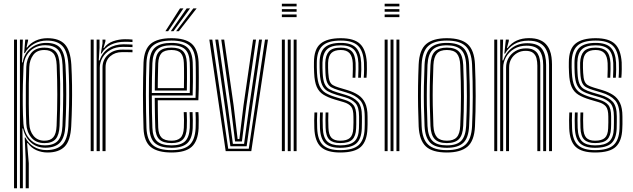

<svg xmlns="http://www.w3.org/2000/svg" viewBox="-20 -813 3405 1033"><path d="M118.2 200V46.2L113 -73H116.5Q131.5 -42.5 161.4 -24Q191.2 -5.5 230 -5.5Q285 -5.5 314.4 -34Q343.8 -62.5 347.8 -135.2Q350.2 -187 351.4 -241.8Q352.5 -296.5 351.8 -352.5Q351 -408.5 348 -463.8Q344 -535.2 316.2 -565Q288.5 -594.8 231.8 -594.8Q194.5 -594.8 162.9 -577Q131.2 -559.2 113.5 -527H109.8L115.8 -600H131.2L131 -594L122.5 -557.5H126Q142.5 -580.5 171.4 -594Q200.2 -607.5 235 -607.5Q298.2 -607.5 328.6 -574.8Q359 -542 363.8 -465.2Q366.8 -409.5 367.5 -355.8Q368.2 -302 367.2 -247.5Q366.2 -193 363.2 -134.2Q359.2 -56.2 327.9 -24.4Q296.5 7.5 235.8 7.5Q204 7.5 175.9 -4.9Q147.8 -17.2 129.8 -43H125.8L134.8 65.5V200ZM55.5 200V-600H71.5V200ZM87.2 200V-600H103L98.5 -477H102.2Q110 -526.2 145.8 -554.2Q181.5 -582.2 229 -582.2Q281.8 -582.2 305.1 -554.1Q328.5 -526 332.2 -463.8Q335 -411.5 336 -359.1Q337 -306.8 336 -251.6Q335 -196.5 331.8 -135.5Q328.8 -74.8 303.8 -46.8Q278.8 -18.8 225 -18.2Q177 -17.8 145.1 -47.4Q113.2 -77 104 -122H100.5L103 26.5V200ZM221 -31Q268.5 -31 291 -55.2Q313.5 -79.5 316 -135.2Q319.8 -223 320 -301.1Q320.2 -379.2 316.5 -463Q314 -523.8 290.8 -546.8Q267.5 -569.8 223 -569.8Q190.5 -569.8 164.8 -555.4Q139 -541 123.5 -514.9Q108 -488.8 106.5 -453.8Q104.5 -412.2 103.2 -357.8Q102 -303.2 102.5 -247.6Q103 -192 106 -147.2Q108.2 -117.5 121.9 -90.9Q135.5 -64.2 160.4 -47.6Q185.2 -31 221 -31ZM219.2 -43Q173.5 -43 148.6 -72.9Q123.8 -102.8 121.5 -147.2Q119.5 -191.5 118.9 -244.9Q118.2 -298.2 119 -352.8Q119.8 -407.2 121.5 -453.5Q123.2 -495.8 146.8 -526.2Q170.2 -556.8 218.8 -556.8Q259 -556.8 278.9 -536Q298.8 -515.2 300.8 -463.2Q303 -413 303.8 -361.4Q304.5 -309.8 303.6 -254.2Q302.8 -198.8 300.5 -136Q298.5 -87 279.5 -65Q260.5 -43 219.2 -43ZM219 -56Q251.5 -56 267.1 -74.8Q282.8 -93.5 284.5 -136.2Q288.2 -224.2 288.2 -303.4Q288.2 -382.5 285 -463Q283 -507.8 267.1 -525.9Q251.2 -544 218.5 -544Q178.2 -544 158.8 -517.1Q139.2 -490.2 137.5 -452.8Q135.8 -416 135 -362.9Q134.2 -309.8 134.8 -252.8Q135.2 -195.8 137.5 -147.5Q139.2 -108 160.5 -82Q181.8 -56 219 -56Z M499.8 0V-600H515.5V-556L511.5 -488.2H516Q530.2 -530.5 564.1 -552.6Q598 -574.8 645.2 -574.8Q657.8 -574.8 671.6 -574.1Q685.5 -573.5 692.8 -573V-559.5Q683.2 -560 668.1 -560.4Q653 -560.8 641.2 -560.8Q602.2 -560.8 574.2 -544.6Q546.2 -528.5 531.5 -503Q516.8 -477.5 516.8 -449V0ZM468 0V-600H484V0ZM531.5 0V-450Q531.5 -491.5 561.4 -518.8Q591.2 -546 636 -546Q650.8 -546 665.8 -545.9Q680.8 -545.8 692.8 -545.2V-531.8Q681 -532.2 665.9 -532.4Q650.8 -532.5 636 -532.5Q599.5 -532.5 573.8 -510.9Q548 -489.2 548 -451V0ZM522.5 -524.5 531.5 -579.5V-600H547.2V-590.5L536.8 -554.8H539.8Q557.5 -580.2 588.6 -591.1Q619.8 -602 652.5 -602Q660.8 -602 671.8 -601.6Q682.8 -601.2 692.8 -600.2V-586.8Q684.8 -587.5 674 -587.9Q663.2 -588.2 652 -588.2Q609 -588.2 576.4 -572.4Q543.8 -556.5 526 -524.5Z M903 7.5Q828.8 7.5 792 -21.5Q755.2 -50.5 752.2 -121.8Q750.8 -166.2 750 -212.4Q749.2 -258.5 749.2 -304.5Q749.2 -350.5 750.1 -394.2Q751 -438 752.2 -477Q755.8 -549 792.1 -578.2Q828.5 -607.5 902.2 -607.5Q976.8 -607.5 1011 -577.9Q1045.2 -548.2 1048.5 -478.5Q1049 -471 1049.2 -448.6Q1049.5 -426.2 1049.6 -395.6Q1049.8 -365 1049.2 -332.8Q1048.8 -300.5 1047.2 -273.5H828.8Q829 -247 829.2 -222.8Q829.5 -198.5 830 -175Q830.5 -151.5 831.2 -126.8Q832.8 -89 849.4 -72.5Q866 -56 903 -56Q934.5 -56 950.9 -71.4Q967.2 -86.8 969.2 -126Q970.2 -143.8 970 -167.5Q969.8 -191.2 968.5 -209.8H984.5Q985.8 -188.2 985.8 -164.4Q985.8 -140.5 985 -125.5Q982.8 -81.5 963.6 -62.4Q944.5 -43.2 903 -43.2Q857.8 -43.2 837.5 -62.8Q817.2 -82.2 815.5 -126.2Q814.5 -153.5 813.9 -181Q813.2 -208.5 813 -235.2Q812.8 -262 812.5 -286.5H1032Q1033 -313.5 1033.4 -343.5Q1033.8 -373.5 1033.6 -401.2Q1033.5 -429 1033.2 -449.6Q1033 -470.2 1032.5 -477.8Q1029.8 -540.8 999.5 -567.8Q969.2 -594.8 902.2 -594.8Q836.2 -594.8 803.5 -568Q770.8 -541.2 768 -474.8Q766.5 -440.2 765.8 -397.1Q765 -354 765 -307Q765 -260 765.8 -213.2Q766.5 -166.5 768 -124.8Q770.5 -61.2 801.5 -33.2Q832.5 -5.2 903 -5.2Q968.5 -5.2 999 -32.5Q1029.5 -59.8 1032.5 -123.8Q1033 -134.2 1033.1 -149.5Q1033.2 -164.8 1033 -180.9Q1032.8 -197 1031.8 -209.8H1047.5Q1049 -190.5 1049.1 -164.8Q1049.2 -139 1048.5 -123Q1045 -53.2 1011.1 -22.9Q977.2 7.5 903 7.5ZM903 -17.8Q844.5 -17.8 815.4 -41.5Q786.2 -65.2 783.8 -124.5Q782.5 -161.2 781.8 -205.5Q781 -249.8 781 -296.9Q781 -344 781.6 -389.4Q782.2 -434.8 783.8 -473.8Q786.2 -533.8 815 -558Q843.8 -582.2 902.2 -582.2Q960.8 -582.2 987.5 -557.9Q1014.2 -533.5 1016.8 -477.5Q1017.2 -468.2 1017.6 -440Q1018 -411.8 1017.9 -374.2Q1017.8 -336.8 1016.5 -299.5H796.8Q796.8 -255.5 797.5 -209.6Q798.2 -163.8 799.8 -125.5Q801.8 -73.5 826.5 -52.1Q851.2 -30.8 903 -30.8Q952 -30.8 975.1 -52.2Q998.2 -73.8 1001 -124.8Q1001.8 -140.2 1001.6 -165.1Q1001.5 -190 1000.2 -209.8H1016Q1017.2 -189.5 1017.4 -164.9Q1017.5 -140.2 1016.8 -124.2Q1014 -67.2 987.5 -42.5Q961 -17.8 903 -17.8ZM796.8 -312.5H1001Q1002 -345.8 1002 -379.5Q1002 -413.2 1001.8 -439.6Q1001.5 -466 1001 -476.5Q998.8 -526 975.9 -547.6Q953 -569.2 902.2 -569.2Q849.8 -569.2 825.9 -547.1Q802 -525 799.8 -473Q798.2 -436.5 797.6 -394.4Q797 -352.2 796.8 -312.5ZM812.8 -325.8Q812.8 -344.2 813.1 -369.2Q813.5 -394.2 814 -421.1Q814.5 -448 815.5 -472.2Q817.2 -517.8 837.6 -537.2Q858 -556.8 902.2 -556.8Q944.8 -556.8 964 -538Q983.2 -519.2 985 -476Q985.5 -465.5 985.9 -441.4Q986.2 -417.2 986.1 -386.8Q986 -356.2 985.2 -325.8ZM828.8 -338.8H969.5Q970.2 -368.8 970.2 -396.8Q970.2 -424.8 970 -445.8Q969.8 -466.8 969.2 -475Q967.8 -510.2 953 -527.1Q938.2 -544 902.2 -544Q865 -544 848.9 -526.8Q832.8 -509.5 831.2 -471.8Q830.8 -448.2 830.1 -426.1Q829.5 -404 829.2 -382.5Q829 -361 828.8 -338.8ZM869.8 -645 948.5 -767.8H966.8L884.5 -645ZM927.5 -645 1020 -767.8H1038L942.2 -645ZM898.8 -645 984.2 -767.8H1002.5L913.2 -645Z M1194.2 0 1106.2 -600H1122.2L1207.8 -12.8H1318.5L1405.8 -600H1421.8L1332 0ZM1219.5 -26 1191.2 -231.8 1138.2 -600H1154.2L1206.5 -236.2L1233 -38.8H1293.2L1320.2 -235.2L1373.8 -600H1389.5L1335.5 -230.2L1307 -26ZM1244.8 -51.8 1221.5 -240.8 1170.5 -600H1186.2L1237 -245.5L1258.5 -64.8H1268L1290 -245L1341.5 -600H1357.5L1305.2 -240.8L1281.5 -51.8Z M1496.5 -778.5V-793H1575.8V-778.5ZM1496.5 -720.8V-735.2H1575.8V-720.8ZM1496.5 -749.8V-764H1575.8V-749.8ZM1560 0V-600H1575.8V0ZM1496.5 0V-600H1512.5V0ZM1528.2 0V-600H1544V0Z M1810.2 7.5Q1739 7.5 1706.4 -22.6Q1673.8 -52.8 1671.2 -123Q1670.5 -144.8 1670.5 -166Q1670.5 -187.2 1671.8 -208H1686.8Q1685.5 -188.5 1685.6 -166.6Q1685.8 -144.8 1686.5 -123.5Q1688.8 -59.2 1718.1 -32.2Q1747.5 -5.2 1810.2 -5.2Q1880 -5.2 1909.9 -32.6Q1939.8 -60 1941.8 -121Q1942.2 -136 1942.4 -144.9Q1942.5 -153.8 1942.4 -162.6Q1942.2 -171.5 1942.2 -186.2Q1942.2 -246.8 1917.4 -273.9Q1892.5 -301 1844.2 -315.2L1798.5 -329Q1776.5 -335.5 1762 -343.8Q1747.5 -352 1740 -369.6Q1732.5 -387.2 1731 -421.2Q1730.5 -439 1730 -449.2Q1729.5 -459.5 1730 -475.2Q1731.5 -516 1750 -536.4Q1768.5 -556.8 1813.5 -556.8Q1852.5 -556.8 1871.8 -537.8Q1891 -518.8 1893.2 -474Q1893.8 -464.5 1893.6 -441Q1893.5 -417.5 1892 -394.8H1877Q1878.2 -417.2 1878.4 -440.9Q1878.5 -464.5 1878 -473.5Q1876 -510 1860.5 -527Q1845 -544 1813.5 -544Q1779.5 -544 1763 -528Q1746.5 -512 1745.2 -475Q1744.8 -458.5 1745.1 -447.9Q1745.5 -437.2 1746.2 -421.5Q1747.8 -391.8 1753.5 -376.9Q1759.2 -362 1771.2 -355Q1783.2 -348 1802.8 -342L1848 -328.5Q1882.8 -318 1907.1 -302.1Q1931.5 -286.2 1944.5 -258.9Q1957.5 -231.5 1957.5 -186.2Q1957.5 -171.2 1957.6 -162.2Q1957.8 -153.2 1957.6 -144.5Q1957.5 -135.8 1956.8 -120.8Q1954.8 -54.8 1922.2 -23.6Q1889.8 7.5 1810.2 7.5ZM1810.2 -17.8Q1755.2 -17.8 1729.5 -42Q1703.8 -66.2 1701.5 -124.2Q1700.8 -145 1700.8 -166.6Q1700.8 -188.2 1701.8 -208H1716.8Q1715.8 -188.2 1715.9 -167.1Q1716 -146 1716.8 -124.8Q1718.5 -73 1741 -51.9Q1763.5 -30.8 1810.2 -30.8Q1862 -30.8 1885.9 -51.5Q1909.8 -72.2 1911.2 -122Q1912 -140 1911.9 -153.9Q1911.8 -167.8 1911.8 -186.2Q1911.8 -237 1892.4 -257.9Q1873 -278.8 1836.8 -289.5L1790.2 -303Q1761.8 -311.5 1742.5 -322.6Q1723.2 -333.8 1713 -356.1Q1702.8 -378.5 1700.5 -420.8Q1699.8 -436.8 1699.6 -450Q1699.5 -463.2 1699.5 -475.5Q1699.8 -533 1727.2 -557.6Q1754.8 -582.2 1813.5 -582.2Q1870.8 -582.2 1895.5 -556.1Q1920.2 -530 1923.2 -476Q1924.2 -462.5 1923.9 -438.4Q1923.5 -414.2 1921.8 -394.8H1907Q1908.2 -414 1908.5 -439.9Q1908.8 -465.8 1908.2 -474.2Q1905.8 -525.5 1883 -547.4Q1860.2 -569.2 1813.5 -569.2Q1761.5 -569.2 1738.9 -547Q1716.2 -524.8 1715 -476.2Q1714.5 -458.2 1714.9 -447.6Q1715.2 -437 1716 -421Q1717.5 -383 1726.1 -363Q1734.8 -343 1751.6 -333.4Q1768.5 -323.8 1794.2 -316L1840.5 -302.2Q1883.8 -289.5 1905.5 -265.4Q1927.2 -241.2 1927.2 -186.2Q1927.2 -171 1927.2 -156.4Q1927.2 -141.8 1926.5 -121.5Q1924.5 -66.8 1898.1 -42.2Q1871.8 -17.8 1810.2 -17.8ZM1810.2 -43.2Q1771.2 -43.2 1752.2 -61.6Q1733.2 -80 1731.8 -125.2Q1731.2 -148 1731 -167.4Q1730.8 -186.8 1731.8 -208H1746.8Q1745.8 -186.5 1746 -167.9Q1746.2 -149.2 1747 -125.8Q1748.2 -88.2 1763 -72.1Q1777.8 -56 1810.2 -56Q1846.2 -56 1862.8 -71Q1879.2 -86 1880.8 -122.2Q1882 -144.5 1881.8 -155.2Q1881.5 -166 1881.5 -186.2Q1881.5 -224.2 1868.9 -239.9Q1856.2 -255.5 1829 -263.5L1781.5 -277.5Q1744.2 -288.8 1720.2 -303.6Q1696.2 -318.5 1684.2 -345.6Q1672.2 -372.8 1670.2 -420.5Q1669.2 -440.8 1669.1 -452Q1669 -463.2 1669.2 -477.2Q1669.2 -548.8 1704.8 -578.1Q1740.2 -607.5 1813.5 -607.5Q1884.5 -607.5 1916.8 -577.1Q1949 -546.8 1953.5 -477.2Q1954.2 -465.5 1954 -440.5Q1953.8 -415.5 1951.8 -394.8H1937Q1938.8 -416.5 1938.9 -440.9Q1939 -465.2 1938.2 -476.8Q1934.8 -539 1906 -566.9Q1877.2 -594.8 1813.5 -594.8Q1745 -594.8 1714.8 -566.5Q1684.5 -538.2 1684.5 -475.8Q1684.2 -463.8 1684.4 -451.4Q1684.5 -439 1685.5 -420.8Q1688 -375.2 1699.2 -350.5Q1710.5 -325.8 1732 -313Q1753.5 -300.2 1786 -290.5L1833 -276.5Q1866 -266.8 1881.4 -248.1Q1896.8 -229.5 1896.8 -186.2Q1896.8 -171.5 1896.8 -162.6Q1896.8 -153.8 1896.8 -145.1Q1896.8 -136.5 1896 -121.5Q1894.5 -81.2 1875.4 -62.2Q1856.2 -43.2 1810.2 -43.2Z M2049.5 -778.5V-793H2128.8V-778.5ZM2049.5 -720.8V-735.2H2128.8V-720.8ZM2049.5 -749.8V-764H2128.8V-749.8ZM2113 0V-600H2128.8V0ZM2049.5 0V-600H2065.5V0ZM2081.2 0V-600H2097V0Z M2384.2 7.5Q2306 7.5 2271.1 -25.4Q2236.2 -58.2 2232.5 -133Q2230.2 -186.2 2229.4 -240.2Q2228.5 -294.2 2229.2 -350.5Q2230 -406.8 2232.5 -466.8Q2236.2 -544.8 2273.1 -576.1Q2310 -607.5 2384.2 -607.5Q2460.5 -607.5 2496.2 -575.2Q2532 -543 2535.5 -466.2Q2539.2 -381.5 2539.2 -296.9Q2539.2 -212.2 2535.5 -133Q2531.8 -55 2494.9 -23.8Q2458 7.5 2384.2 7.5ZM2384.2 -5.2Q2452 -5.2 2484.1 -34.6Q2516.2 -64 2519.8 -134Q2523.2 -208 2523.5 -291Q2523.8 -374 2519.8 -465.8Q2516.5 -536.2 2484.2 -565.5Q2452 -594.8 2384.2 -594.8Q2315.8 -594.8 2283.8 -565.2Q2251.8 -535.8 2248.5 -465.8Q2245.8 -404 2244.9 -348.1Q2244 -292.2 2245 -239.5Q2246 -186.8 2248.5 -134Q2251.5 -64.5 2283.5 -34.9Q2315.5 -5.2 2384.2 -5.2ZM2384.2 -17.8Q2322.5 -17.8 2294.9 -45.1Q2267.2 -72.5 2264.2 -134.8Q2261.8 -189.2 2260.8 -242.1Q2259.8 -295 2260.6 -349.8Q2261.5 -404.5 2264.2 -464.8Q2267.2 -529 2295.9 -555.6Q2324.5 -582.2 2384.2 -582.2Q2443.8 -582.2 2472.4 -555.9Q2501 -529.5 2503.8 -465.2Q2506.2 -408.8 2507.1 -354.2Q2508 -299.8 2507.2 -245.4Q2506.5 -191 2503.8 -134.8Q2501 -71 2472.4 -44.4Q2443.8 -17.8 2384.2 -17.8ZM2384.2 -30.8Q2437.2 -30.8 2461.2 -55.1Q2485.2 -79.5 2488 -136Q2491.8 -215.2 2491.9 -293.5Q2492 -371.8 2488 -464Q2485.5 -522.5 2460.2 -545.9Q2435 -569.2 2384.2 -569.2Q2330.8 -569.2 2306.8 -544.6Q2282.8 -520 2280 -463.8Q2277.8 -407 2276.8 -353.9Q2275.8 -300.8 2276.6 -247.1Q2277.5 -193.5 2280 -135.2Q2282.8 -78.2 2307.4 -54.5Q2332 -30.8 2384.2 -30.8ZM2384.2 -43.2Q2339.5 -43.2 2318.9 -64.8Q2298.2 -86.2 2296 -135.2Q2293.5 -192.8 2292.5 -245.6Q2291.5 -298.5 2292.4 -351.9Q2293.2 -405.2 2296 -463.5Q2298.2 -514.5 2319.4 -535.6Q2340.5 -556.8 2384.2 -556.8Q2429 -556.8 2449.5 -535.1Q2470 -513.5 2472.2 -463.2Q2476.2 -369.2 2476 -290.9Q2475.8 -212.5 2472.2 -136.5Q2470 -86 2449.2 -64.6Q2428.5 -43.2 2384.2 -43.2ZM2384.2 -56Q2420.8 -56 2437.6 -74.9Q2454.5 -93.8 2456.2 -137Q2460 -217.8 2460.1 -293.4Q2460.2 -369 2456.2 -462.8Q2454.5 -505.5 2438 -524.8Q2421.5 -544 2384.2 -544Q2347.2 -544 2330.6 -525Q2314 -506 2311.8 -463.2Q2309.2 -404.8 2308.4 -352.1Q2307.5 -299.5 2308.4 -246.9Q2309.2 -194.2 2311.8 -135.8Q2314 -93.8 2330.9 -74.9Q2347.8 -56 2384.2 -56Z M2934 0V-464.8Q2934 -487 2930.2 -509.8Q2926.5 -532.5 2915.1 -551.6Q2903.8 -570.8 2881.4 -582.5Q2859 -594.2 2822 -594.2Q2778.5 -594.2 2746.9 -575.5Q2715.2 -556.8 2697.2 -524.5H2693.5L2701.5 -600H2717.5V-591.8L2707.5 -554.8H2711Q2732 -582.5 2760.9 -595.1Q2789.8 -607.8 2826 -607.8Q2858.8 -607.8 2880.9 -599.2Q2903 -590.8 2916.6 -576.1Q2930.2 -561.5 2937.5 -543.2Q2944.8 -525 2947.2 -505.2Q2949.8 -485.5 2949.8 -467V0ZM2639.2 0V-600H2655.2V0ZM2702.8 0V-450Q2702.8 -477.5 2716.1 -500.9Q2729.5 -524.2 2753.6 -538.5Q2777.8 -552.8 2809.8 -552.8Q2834.8 -552.8 2850 -544.8Q2865.2 -536.8 2873.2 -523.5Q2881.2 -510.2 2884 -493.9Q2886.8 -477.5 2886.8 -460.5V0H2871V-459.8Q2871 -480.8 2866.5 -498.9Q2862 -517 2848.4 -528.2Q2834.8 -539.5 2807.8 -539.5Q2782.8 -539.5 2762.6 -527.9Q2742.5 -516.2 2730.9 -496.2Q2719.2 -476.2 2719.2 -451L2718.5 0ZM2671 0V-600H2686.8L2683.5 -488.2H2687.2Q2702 -531.5 2735.8 -556.1Q2769.5 -580.8 2817.5 -580.5Q2874.5 -580.2 2896.4 -549.5Q2918.2 -518.8 2918.2 -464V0H2902.5V-462.5Q2902.5 -513.2 2882.8 -540.2Q2863 -567.2 2813.2 -567.2Q2774.5 -567.2 2746.2 -550.1Q2718 -533 2702.6 -506.1Q2687.2 -479.2 2687.2 -449.2V0Z M3181.5 7.5Q3110.2 7.5 3077.6 -22.6Q3045 -52.8 3042.5 -123Q3041.8 -144.8 3041.8 -166Q3041.8 -187.2 3043 -208H3058Q3056.8 -188.5 3056.9 -166.6Q3057 -144.8 3057.8 -123.5Q3060 -59.2 3089.4 -32.2Q3118.8 -5.2 3181.5 -5.2Q3251.2 -5.2 3281.1 -32.6Q3311 -60 3313 -121Q3313.5 -136 3313.6 -144.9Q3313.8 -153.8 3313.6 -162.6Q3313.5 -171.5 3313.5 -186.2Q3313.5 -246.8 3288.6 -273.9Q3263.8 -301 3215.5 -315.2L3169.8 -329Q3147.8 -335.5 3133.2 -343.8Q3118.8 -352 3111.2 -369.6Q3103.8 -387.2 3102.2 -421.2Q3101.8 -439 3101.2 -449.2Q3100.8 -459.5 3101.2 -475.2Q3102.8 -516 3121.2 -536.4Q3139.8 -556.8 3184.8 -556.8Q3223.8 -556.8 3243 -537.8Q3262.2 -518.8 3264.5 -474Q3265 -464.5 3264.9 -441Q3264.8 -417.5 3263.2 -394.8H3248.2Q3249.5 -417.2 3249.6 -440.9Q3249.8 -464.5 3249.2 -473.5Q3247.2 -510 3231.8 -527Q3216.2 -544 3184.8 -544Q3150.8 -544 3134.2 -528Q3117.8 -512 3116.5 -475Q3116 -458.5 3116.4 -447.9Q3116.8 -437.2 3117.5 -421.5Q3119 -391.8 3124.8 -376.9Q3130.5 -362 3142.5 -355Q3154.5 -348 3174 -342L3219.2 -328.5Q3254 -318 3278.4 -302.1Q3302.8 -286.2 3315.8 -258.9Q3328.8 -231.5 3328.8 -186.2Q3328.8 -171.2 3328.9 -162.2Q3329 -153.2 3328.9 -144.5Q3328.8 -135.8 3328 -120.8Q3326 -54.8 3293.5 -23.6Q3261 7.5 3181.5 7.5ZM3181.5 -17.8Q3126.5 -17.8 3100.8 -42Q3075 -66.2 3072.8 -124.2Q3072 -145 3072 -166.6Q3072 -188.2 3073 -208H3088Q3087 -188.2 3087.1 -167.1Q3087.2 -146 3088 -124.8Q3089.8 -73 3112.2 -51.9Q3134.8 -30.8 3181.5 -30.8Q3233.2 -30.8 3257.1 -51.5Q3281 -72.2 3282.5 -122Q3283.2 -140 3283.1 -153.9Q3283 -167.8 3283 -186.2Q3283 -237 3263.6 -257.9Q3244.2 -278.8 3208 -289.5L3161.5 -303Q3133 -311.5 3113.8 -322.6Q3094.5 -333.8 3084.2 -356.1Q3074 -378.5 3071.8 -420.8Q3071 -436.8 3070.9 -450Q3070.8 -463.2 3070.8 -475.5Q3071 -533 3098.5 -557.6Q3126 -582.2 3184.8 -582.2Q3242 -582.2 3266.8 -556.1Q3291.5 -530 3294.5 -476Q3295.5 -462.5 3295.1 -438.4Q3294.8 -414.2 3293 -394.8H3278.2Q3279.5 -414 3279.8 -439.9Q3280 -465.8 3279.5 -474.2Q3277 -525.5 3254.2 -547.4Q3231.5 -569.2 3184.8 -569.2Q3132.8 -569.2 3110.1 -547Q3087.5 -524.8 3086.2 -476.2Q3085.8 -458.2 3086.1 -447.6Q3086.5 -437 3087.2 -421Q3088.8 -383 3097.4 -363Q3106 -343 3122.9 -333.4Q3139.8 -323.8 3165.5 -316L3211.8 -302.2Q3255 -289.5 3276.8 -265.4Q3298.5 -241.2 3298.5 -186.2Q3298.5 -171 3298.5 -156.4Q3298.5 -141.8 3297.8 -121.5Q3295.8 -66.8 3269.4 -42.2Q3243 -17.8 3181.5 -17.8ZM3181.5 -43.2Q3142.5 -43.2 3123.5 -61.6Q3104.5 -80 3103 -125.2Q3102.5 -148 3102.2 -167.4Q3102 -186.8 3103 -208H3118Q3117 -186.5 3117.2 -167.9Q3117.5 -149.2 3118.2 -125.8Q3119.5 -88.2 3134.2 -72.1Q3149 -56 3181.5 -56Q3217.5 -56 3234 -71Q3250.5 -86 3252 -122.2Q3253.2 -144.5 3253 -155.2Q3252.8 -166 3252.8 -186.2Q3252.8 -224.2 3240.1 -239.9Q3227.5 -255.5 3200.2 -263.5L3152.8 -277.5Q3115.5 -288.8 3091.5 -303.6Q3067.5 -318.5 3055.5 -345.6Q3043.5 -372.8 3041.5 -420.5Q3040.5 -440.8 3040.4 -452Q3040.2 -463.2 3040.5 -477.2Q3040.5 -548.8 3076 -578.1Q3111.5 -607.5 3184.8 -607.5Q3255.8 -607.5 3288 -577.1Q3320.2 -546.8 3324.8 -477.2Q3325.5 -465.5 3325.2 -440.5Q3325 -415.5 3323 -394.8H3308.2Q3310 -416.5 3310.1 -440.9Q3310.2 -465.2 3309.5 -476.8Q3306 -539 3277.2 -566.9Q3248.5 -594.8 3184.8 -594.8Q3116.2 -594.8 3086 -566.5Q3055.8 -538.2 3055.8 -475.8Q3055.5 -463.8 3055.6 -451.4Q3055.8 -439 3056.8 -420.8Q3059.2 -375.2 3070.5 -350.5Q3081.8 -325.8 3103.2 -313Q3124.8 -300.2 3157.2 -290.5L3204.2 -276.5Q3237.2 -266.8 3252.6 -248.1Q3268 -229.5 3268 -186.2Q3268 -171.5 3268 -162.6Q3268 -153.8 3268 -145.1Q3268 -136.5 3267.2 -121.5Q3265.8 -81.2 3246.6 -62.2Q3227.5 -43.2 3181.5 -43.2Z"/></svg>

Font: Big Shoulders Inline Text Thin
Style: Regular
Weight: 400
Version: Version 2.002